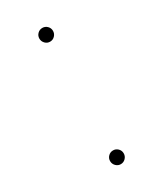

<svg xmlns="http://www.w3.org/2000/svg" viewBox="-140 -571 538 633"><g transform="rotate(-30 129.0 -254.5)"><path d="M128.9 4.9Q118.2 4.9 110.6 -2.9Q103 -10.7 103 -21.5Q103 -32.2 110.6 -39.8Q118.2 -47.4 128.9 -47.4Q139.6 -47.4 147.2 -39.8Q154.8 -32.2 154.8 -21.5Q154.8 -10.7 147.2 -2.9Q139.6 4.9 128.9 4.9ZM128.9 -461.4Q118.2 -461.4 110.6 -469.2Q103 -477.1 103 -487.8Q103 -498.5 110.6 -506.1Q118.2 -513.7 128.9 -513.7Q139.6 -513.7 147.2 -506.1Q154.8 -498.5 154.8 -487.8Q154.8 -477.1 147.2 -469.2Q139.6 -461.4 128.9 -461.4Z"/></g></svg>

Font: Inter 17pt Thin
Style: Regular
Weight: 250
Version: Version 4.001;git-66647c0bb